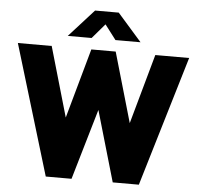

<svg xmlns="http://www.w3.org/2000/svg" viewBox="-62 -1028 1131 1091"><g transform="rotate(5 503.5 -482.0)"><path d="M770 0H621L504 -403L386 0H239L15 -742H208L323 -344L434 -742H573L688 -344L799 -742H992ZM502 -891 430 -807H294L436 -964H571L709 -807H566Z"/></g></svg>

Font: Morrison Black
Style: Regular
Weight: 900
Designer: Pablo Impallari, Rodrigo Fuenzalida (Modified by Dan O. Williams)
Version: Version 0.03;June 6, 2019;FontCreator 11.5.0.2425 64-bit; tt